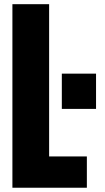

<svg xmlns="http://www.w3.org/2000/svg" viewBox="-20 -879 491 899"><path d="M38.1 0V-859.4H210V-146.5H386.7V0ZM269.5 -369.1V-534.2H429.7V-369.1Z"/></svg>

Font: webenart
Style: Regular
Weight: 400
Designer: Vernon Adams
Foundry: Vernon Adams
Version: Version 2.116; ttfautohint (v1.8.3)